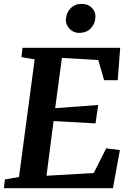

<svg xmlns="http://www.w3.org/2000/svg" viewBox="-26 -996 692 1016"><path d="M-5.5 0 0 -46.5 74.5 -59.5 157.5 -682 87.5 -693.5 93 -743H610L597 -571.5H525L494 -678.5L301.5 -689.5L266 -423.5L493.5 -440.5L479.5 -343L257.5 -355.5L220 -66L470 -80.5L536 -211L608.5 -202L571.5 0ZM391.5 -822Q373 -822 357 -831.8Q341 -841.5 331.5 -857.8Q322 -874 322.5 -892.5Q324.5 -928.5 347.5 -952Q370.5 -975.5 406.5 -975.5Q438.5 -975.5 459 -955.8Q479.5 -936 479 -908.5Q478.5 -872 455.5 -847Q432.5 -822 391.5 -822Z"/></svg>

Font: Merriweather
Style: Bold Italic
Weight: 700
Italic angle: -7.8°
Version: Version 2.101